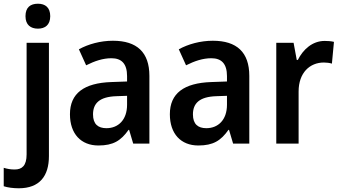

<svg xmlns="http://www.w3.org/2000/svg" viewBox="-69 -772 1832 1032"><path d="M68 -685C68 -638 96 -618 135 -618C173 -618 201 -638 201 -685C201 -732 174 -752 135 -752C95 -752 68 -733 68 -685ZM32 240C144 240 194 174 194 67V-542H74V58C74 119 49 139 10 139C-12 139 -29 136 -49 130V229C-28 236 2 240 32 240Z M538 -553C471 -553 406 -535 355 -507L394 -421C440 -444 484 -459 530 -459C585 -459 614 -429 614 -363V-334L530 -331C382 -326 307 -270 307 -158C307 -53 366 10 460 10C540 10 581 -16 622 -74H625L647 0H734V-364C734 -491 667 -553 538 -553ZM557 -255 614 -257V-209C614 -128 567 -83 503 -83C459 -83 431 -104 431 -157C431 -216 465 -252 557 -255Z M1075 -553C1008 -553 943 -535 892 -507L931 -421C977 -444 1021 -459 1067 -459C1122 -459 1151 -429 1151 -363V-334L1067 -331C919 -326 844 -270 844 -158C844 -53 903 10 997 10C1077 10 1118 -16 1159 -74H1162L1184 0H1271V-364C1271 -491 1204 -553 1075 -553ZM1094 -255 1151 -257V-209C1151 -128 1104 -83 1040 -83C996 -83 968 -104 968 -157C968 -216 1002 -252 1094 -255Z M1676 -552C1610 -552 1560 -506 1532 -450H1526L1509 -542H1416V0H1536V-280C1536 -381 1596 -436 1672 -436C1684 -436 1704 -434 1715 -430L1726 -547C1711 -551 1691 -552 1676 -552Z"/></svg>

Font: Noto Sans Gujarati UI SemiCondensed SemiBold
Style: Regular
Weight: 600
Width: 4
Designer: Jelle Bosma - Monotype Design Team, Universal Thirst
Foundry: Monotype Imaging Inc.
Version: Version 2.106